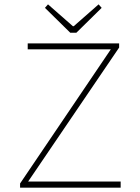

<svg xmlns="http://www.w3.org/2000/svg" viewBox="-20 -860 640 880"><path d="M72 0V-19L488 -634H107V-661H526V-642L109 -28H533V0ZM302 -710 186 -824 200 -840 314 -740H318L432 -840L446 -824L330 -710Z"/></svg>

Font: Source Code Pro ExtraLight ExtraLight
Style: Regular
Weight: 250
Monospace: yes
Version: Version 1.018;hotconv 1.0.116;makeotfexe 2.5.65601